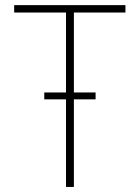

<svg xmlns="http://www.w3.org/2000/svg" viewBox="-20 -740 553 760"><path d="M241.2 0V-699.2H272.5V0ZM36.1 -690.4V-719.7H476.6V-690.4ZM155.3 -346.7V-374H358.4V-346.7Z"/></svg>

Font: Reddit Sans ExtraLight
Style: Regular
Weight: 250
Designer: Stephen Hutchings
Foundry: Reddit
Version: Version 1.014